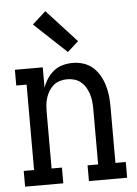

<svg xmlns="http://www.w3.org/2000/svg" viewBox="-54 -809 608 851"><g transform="rotate(-5 250.0 -383.5)"><path d="M23 0V-70H69V-450H23V-520H147V-429Q154 -450 166.5 -469Q179 -488 196.5 -502Q214 -516 236 -522Q258 -528 281 -528Q305 -528 328.5 -520.5Q352 -513 370 -497Q388 -481 400 -460Q412 -439 419 -415.5Q426 -392 428.5 -368Q431 -344 431 -320V-70H477V0H307V-70H354V-320Q354 -336 352 -352.5Q350 -369 345 -384.5Q340 -400 331.5 -414Q323 -428 310.5 -438.5Q298 -449 282 -453.5Q266 -458 250 -458Q234 -458 218 -453.5Q202 -449 189.5 -438.5Q177 -428 168.5 -414Q160 -400 155 -384.5Q150 -369 148.5 -352.5Q147 -336 147 -320V-70H193V0ZM264 -578 120 -713 180 -767 313 -622Z"/></g></svg>

Font: Iosevka Gothic
Style: Regular
Weight: 400
Monospace: yes
Designer: Belleve Invis
Foundry: Belleve Invis
Version: Version 15.5.1; ttfautohint (v1.8.4)